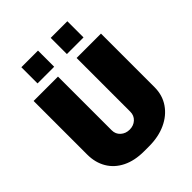

<svg xmlns="http://www.w3.org/2000/svg" viewBox="-244 -1025 1175 1175"><g transform="rotate(-45 343.5 -437.5)"><path d="M312 10Q231 10 172.5 -19Q114 -48 83 -100.5Q52 -153 52 -222V-686H263V-221Q263 -188 286.5 -167Q310 -146 344 -146Q378 -146 401 -167Q424 -188 424 -221V-686H635V-222Q635 -153 599 -100.5Q563 -48 500 -19Q437 10 355 10ZM145 -745V-885H289V-745ZM399 -745V-885H543V-745Z"/></g></svg>

Font: Chivo Medium Black
Style: Regular
Weight: 900
Version: Version 2.002